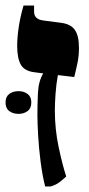

<svg xmlns="http://www.w3.org/2000/svg" viewBox="-37 -667 321 693"><path d="M126 6Q116 -33 109.5 -83.5Q103 -134 100.5 -180.5Q98 -227 98 -254Q98 -290 100 -332Q102 -374 119 -402L89 -406Q52 -410 38.5 -433Q25 -456 25 -502Q25 -531 30.5 -568.5Q36 -606 48 -647H86V-625Q86 -597 120 -593L181 -585Q217 -581 232.5 -560Q248 -539 248 -494Q248 -466 243 -441.5Q238 -417 231 -389L172 -396Q166 -364 163.5 -329Q161 -294 161 -268Q161 -201 174.5 -137Q188 -73 202 -30Q187 -16 175 -7.5Q163 1 146 6ZM-17 -297Q-17 -318 -3.5 -328Q10 -338 30 -338Q49 -338 62.5 -328Q76 -318 76 -297Q76 -276 62.5 -266Q49 -256 30 -256Q10 -256 -3.5 -266Q-17 -276 -17 -297Z"/></svg>

Font: Noto Serif Hebrew SemiCondensed Black
Style: Regular
Weight: 900
Width: 4
Designer: Monotype Design Team
Foundry: Monotype Imaging Inc.
Version: Version 2.004; ttfautohint (v1.8.4.7-5d5b)